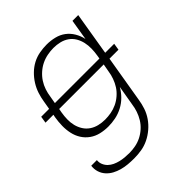

<svg xmlns="http://www.w3.org/2000/svg" viewBox="-206 -658 1012 1012"><g transform="rotate(-45 300.0 -152.5)"><path d="M210 223Q187 223 164 221Q141 219 119.5 213Q98 207 79.5 197Q61 187 46.5 171Q32 155 25.5 134Q19 113 22 90H64Q62 107 68.5 122.5Q75 138 86.5 149Q98 160 113 167Q128 174 144.5 178Q161 182 178 183.5Q195 185 212 185Q235 185 258 180.5Q281 176 302 165.5Q323 155 341.5 138.5Q360 122 372.5 101.5Q385 81 392.5 59Q400 37 403 14L422 -97Q408 -72 387 -51Q366 -30 340 -16.5Q314 -3 286.5 2.5Q259 8 232 8Q203 8 175.5 1.5Q148 -5 125.5 -21Q103 -37 88.5 -60Q74 -83 68 -110.5Q62 -138 62.5 -167Q63 -196 68 -226L71 -241H12L18 -279H77L85 -326Q89 -352 97.5 -378Q106 -404 121 -428Q136 -452 156.5 -472Q177 -492 201.5 -505Q226 -518 253.5 -523Q281 -528 307 -528Q337 -528 365.5 -521Q394 -514 416 -497.5Q438 -481 452.5 -456.5Q467 -432 473 -404L492 -520H535L495 -279H562L556 -241H489L445 21Q441 48 432 75Q423 102 406.5 126Q390 150 367 169.5Q344 189 318 201.5Q292 214 264.5 218.5Q237 223 210 223ZM120 -279H452L455 -297Q459 -321 459.5 -345Q460 -369 455 -391.5Q450 -414 438.5 -433.5Q427 -453 408.5 -466Q390 -479 367 -484.5Q344 -490 320 -490Q298 -490 274.5 -485.5Q251 -481 229.5 -470.5Q208 -460 189.5 -443.5Q171 -427 158 -407Q145 -387 137.5 -364.5Q130 -342 127 -319ZM246 -30Q268 -30 290.5 -34Q313 -38 334.5 -48Q356 -58 375 -74.5Q394 -91 406.5 -110.5Q419 -130 427 -152.5Q435 -175 438 -197L446 -241H114L110 -219Q106 -195 105.5 -171.5Q105 -148 110.5 -126Q116 -104 128 -85Q140 -66 158.5 -53.5Q177 -41 199.5 -35.5Q222 -30 246 -30Z"/></g></svg>

Font: Iosevka Extralight Extended
Style: Italic
Weight: 200
Width: 7
Italic angle: -9°
Monospace: yes
Designer: Belleve Invis
Foundry: Belleve Invis
Version: Version 32.5.0; ttfautohint (v1.8.4)